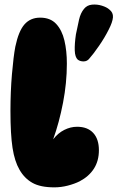

<svg xmlns="http://www.w3.org/2000/svg" viewBox="-20 -801 507 827"><path d="M214 6Q154 6 119.5 -13.5Q85 -33 64 -70Q43 -106 34 -164Q25 -222 25 -323Q25 -406 31.5 -482Q38 -558 46 -600Q60 -667 85.5 -696Q111 -725 153 -725Q197 -725 222 -698Q247 -671 257.5 -626.5Q268 -582 268 -527Q268 -444 251.5 -358.5Q235 -273 209 -201Q230 -228 257 -241.5Q284 -255 312 -255Q357 -255 381.5 -228.5Q406 -202 406 -154Q406 -108 384.5 -74.5Q363 -41 323 -20Q301 -9 272 -1.5Q243 6 214 6ZM315 -544Q303 -555 302 -583.5Q301 -612 307 -653Q314 -688 320.5 -716.5Q327 -745 342 -763Q355 -779 376.5 -781Q398 -783 419 -776.5Q440 -770 451 -760Q468 -747 466.5 -726.5Q465 -706 448 -673Q431 -639 406.5 -603.5Q382 -568 365 -549Q356 -537 341 -536.5Q326 -536 315 -544Z"/></svg>

Font: DynaPuff Condensed
Style: Bold
Weight: 700
Width: 3
Designer: Toshi Omagari, Jennifer Daniel
Foundry: Google Fonts
Version: Version 2.000; ttfautohint (v1.8.4.7-5d5b)